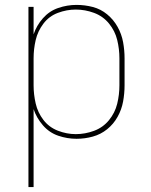

<svg xmlns="http://www.w3.org/2000/svg" viewBox="-20 -558 616 783"><path d="M96 205H117V-113Q129 -77 155 -47Q181 -17 217.5 -4.5Q254 8 292 8Q326 8 358.5 -1Q391 -10 417 -31Q443 -52 459.5 -81.5Q476 -111 482 -144Q488 -177 488 -210V-320Q488 -353 482 -386Q476 -419 459.5 -448.5Q443 -478 417 -499.5Q391 -521 358.5 -529.5Q326 -538 292 -538Q254 -538 217.5 -525.5Q181 -513 155 -483.5Q129 -454 117 -418V-530H96ZM289 -11Q252 -11 216 -25Q180 -39 157 -69Q134 -99 125.5 -136Q117 -173 117 -210V-320Q117 -358 125.5 -394.5Q134 -431 157 -461.5Q180 -492 216 -505.5Q252 -519 289 -519Q327 -519 363.5 -505.5Q400 -492 424.5 -462Q449 -432 458 -395Q467 -358 467 -320V-210Q467 -172 458 -135Q449 -98 424.5 -68Q400 -38 363.5 -24.5Q327 -11 289 -11Z"/></svg>

Font: Iosevka Sparkle Thin
Style: Regular
Weight: 100
Designer: Belleve Invis
Foundry: Belleve Invis
Version: Version 4.5.0; ttfautohint (v1.8.3)